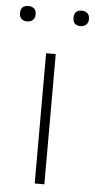

<svg xmlns="http://www.w3.org/2000/svg" viewBox="-90 -761 392 793"><g transform="rotate(5 106.0 -364.0)"><path d="M-5 -664Q-19 -664 -28 -672Q-37 -680 -37 -696Q-37 -713 -28 -720.5Q-19 -728 -5 -728Q9 -728 18.5 -720.5Q28 -713 28 -696Q28 -680 18.5 -672Q9 -664 -5 -664ZM217 -664Q185 -664 185 -696Q185 -728 217 -728Q230 -728 239.5 -720.5Q249 -713 249 -696Q249 -680 239.5 -672Q230 -664 217 -664ZM85 -540H125V0H85Z"/></g></svg>

Font: Encode Sans Normal
Style: Thin
Weight: 100
Designer: Pablo Impallari, Andres Torresi
Foundry: Pablo Impallari, Andres Torresi
Version: Version 1.000; ttfautohint (v1.00) -l 8 -r 50 -G 200 -x 14 -